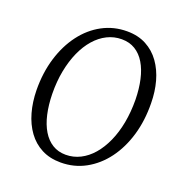

<svg xmlns="http://www.w3.org/2000/svg" viewBox="-135 -873 956 1003"><g transform="rotate(20 342.5 -371.5)"><path d="M309.5 10Q249 10 203.2 -13.8Q157.5 -37.5 126.5 -80.2Q95.5 -123 79.5 -179.8Q63.5 -236.5 62.5 -302.5Q61.5 -399.5 86.5 -481.5Q111.5 -563.5 157.5 -624.5Q203.5 -685.5 266.2 -719.2Q329 -753 403 -753Q464.5 -753 510.2 -728.5Q556 -704 586.5 -661.2Q617 -618.5 632.5 -562.5Q648 -506.5 648.5 -442.5Q650 -346.5 625.8 -264.2Q601.5 -182 555.8 -120.5Q510 -59 447.2 -24.5Q384.5 10 309.5 10ZM320.5 -37Q363 -37 400.8 -56Q438.5 -75 469 -110.2Q499.5 -145.5 521.5 -194.5Q543.5 -243.5 554.8 -303.5Q566 -363.5 565.5 -431.5Q564.5 -492.5 553.2 -542.5Q542 -592.5 520.2 -628.8Q498.5 -665 466.2 -684.8Q434 -704.5 391 -704.5Q348.5 -704.5 310.8 -685.8Q273 -667 242.5 -632.2Q212 -597.5 190.2 -548.8Q168.5 -500 157 -440.5Q145.5 -381 146.5 -312.5Q147.5 -251 159 -200.2Q170.5 -149.5 192.5 -113Q214.5 -76.5 246.5 -56.8Q278.5 -37 320.5 -37Z"/></g></svg>

Font: Merriweather 24pt Light
Style: Italic
Weight: 300
Italic angle: -7.8°
Version: Version 2.101